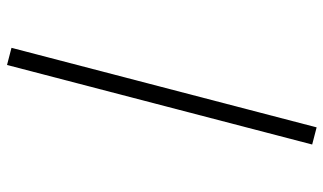

<svg xmlns="http://www.w3.org/2000/svg" viewBox="-212 -632 943 560"><g transform="rotate(90 260.0 -351.5)"><path d="M401 -790 169 100 119 87 351 -803Z"/></g></svg>

Font: Statis Sans Light
Style: Regular
Weight: 300
Designer: bBox Type GmbH
Foundry: bBox Type GmbH
Version: Version 1.000